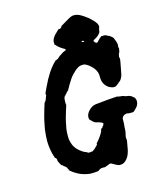

<svg xmlns="http://www.w3.org/2000/svg" viewBox="-160 -923 919 1093"><g transform="rotate(-20 299.5 -376.5)"><path d="M410 -822Q411 -822 417 -822Q439 -822 464 -803Q468 -800 473 -796Q487 -785 495 -777Q502 -770 503.5 -767.5Q505 -765 509 -761Q519 -750 523 -743Q528 -736 531 -729Q536 -713 532 -708Q531 -707 530 -704Q529 -701 527.5 -696Q526 -691 525 -688Q525 -684 522 -679Q516 -672 507 -665Q498 -658 482 -652Q473 -648 476 -643Q479 -635 486 -631Q490 -629 494 -631Q496 -632 503 -639Q516 -651 526 -656Q529 -658 529 -656Q529 -656 531 -655.5Q533 -655 534 -655Q538 -656 538 -656Q538 -655 543 -655Q545 -655 545.5 -654.5Q546 -654 548 -654Q550 -654 550 -653.5Q550 -653 552 -652.5Q554 -652 554 -651Q556 -650 566 -644Q574 -640 578 -635Q581 -631 581 -631.5Q581 -632 581.5 -631.5Q582 -631 583 -630Q584 -628 585 -628Q586 -628 590 -619Q591 -617 591.5 -613.5Q592 -610 594 -605Q596 -599 597 -593Q598 -587 598 -584V-578L596 -567Q595 -562 595 -560V-558L597 -561Q598 -564 599 -564Q599 -565 597.5 -558Q596 -551 593.5 -543Q591 -535 590 -531V-528V-532L589 -536L588 -534Q587 -532 586 -527Q584 -520 582 -517Q581 -516 581 -510Q581 -504 582 -503Q583 -501 581 -493Q580 -489 577.5 -479Q575 -469 571 -456Q567 -443 566 -438Q562 -422 558 -411Q555 -402 549 -393Q547 -390 544.5 -387Q542 -384 540 -382Q538 -380 538 -380Q538 -381 530 -375Q525 -371 522 -369.5Q519 -368 515 -365Q510 -361 506 -360Q499 -358 490 -360Q485 -361 478.5 -364.5Q472 -368 468 -370Q458 -378 451 -388Q437 -408 439 -436Q441 -453 439 -465Q435 -484 423 -501Q400 -531 378 -539Q373 -540 364.5 -540Q356 -540 352 -539Q332 -533 311 -514Q307 -510 302 -507Q285 -492 261 -458Q258 -454 257 -452Q256 -450 253 -446Q250 -442 247 -438Q243 -429 240 -429Q237 -429 234 -425Q232 -422 231.5 -422Q231 -422 223.5 -414.5Q216 -407 213 -405Q208 -400 206 -385Q206 -380 205 -376Q204 -370 204 -364Q203 -361 204.5 -361Q206 -361 205 -359Q204 -357 203.5 -354Q203 -351 201 -348Q199 -345 191 -324Q186 -313 177 -288Q168 -263 164 -246Q162 -240 160 -234Q155 -213 153 -191Q153 -184 152 -178Q151 -158 157 -137Q160 -126 167.5 -113Q175 -100 187 -89Q201 -75 214 -68Q222 -64 226 -64V-62Q225 -62 225 -61Q225 -57 236 -58H238L239 -57Q244 -56 250 -58H252Q251 -57 252 -57Q256 -57 259 -60Q259 -60 265 -63Q271 -66 273.5 -69Q276 -72 280 -74.5Q284 -77 287 -80Q293 -85 293 -89L292 -92L299 -98Q311 -109 324.5 -125.5Q338 -142 341 -150Q344 -157 344 -160Q345 -162 346 -162Q351 -162 353 -164Q354 -165 355 -168Q356 -171 357 -171Q361 -172 364 -178Q365 -181 365.5 -181.5Q366 -182 367 -184Q368 -186 366.5 -188Q365 -190 361.5 -192.5Q358 -195 353 -197Q348 -199 347.5 -199.5Q347 -200 346 -200Q345 -200 345 -200Q345 -202 338 -203Q321 -207 310 -222Q308 -225 307.5 -225Q307 -225 305 -228Q304 -230 302.5 -231.5Q301 -233 300.5 -233Q300 -233 299.5 -235.5Q299 -238 299 -241Q299 -244 299 -248Q301 -265 317 -281Q328 -291 338.5 -296.5Q349 -302 363 -303Q377 -304 437 -304L494 -303L495 -302Q497 -300 504 -299Q507 -299 507 -299Q507 -297 515 -297Q517 -297 517 -296.5Q517 -296 519 -296Q524 -295 529 -293Q531 -292 531 -292Q531 -292 537 -289Q546 -285 553 -285Q553 -285 554 -284.5Q555 -284 557.5 -283Q560 -282 564 -280Q568 -278 568.5 -278Q569 -278 572 -275Q575 -272 575 -272Q575 -272 578 -269Q582 -265 583 -265Q583 -266 584 -264Q585 -262 586 -260Q587 -258 588 -256Q595 -237 581 -215Q576 -208 567 -201Q553 -188 548 -188Q547 -188 546 -187.5Q545 -187 544.5 -188Q544 -189 539.5 -189Q535 -189 532 -189Q521 -190 514 -193Q508 -194 501 -192Q488 -189 482 -178Q479 -173 479 -162Q479 -155 477.5 -147.5Q476 -140 475.5 -135.5Q475 -131 473.5 -125Q472 -119 472 -114Q472 -109 469 -97Q466 -85 464 -81Q460 -69 460 -64Q460 -61 460.5 -57Q461 -53 460 -47Q456 -32 451 -14Q449 -9 447 1Q439 27 427 43Q411 63 393 68Q388 69 380.5 69Q373 69 368 67Q361 64 353 59Q351 58 342 51Q331 43 326 42Q322 42 307 47Q289 53 287 51Q285 50 273 50H266L259 53Q250 57 250 58Q250 59 241.5 59.5Q233 60 221.5 59.5Q210 59 201 58Q173 53 145 39Q132 32 116 20Q112 17 106 11.5Q100 6 95.5 1.5Q91 -3 91 -4Q91 -4 92 -4Q95 -4 90 -10Q88 -13 89 -13L87 -19Q86 -19 86 -20Q87 -20 84.5 -23.5Q82 -27 81 -27Q81 -27 79.5 -28.5Q78 -30 76 -32Q74 -34 74 -33L72 -35Q69 -41 66 -43L64 -44L65 -42V-39L63 -43Q61 -46 58 -51Q54 -59 48 -76L47 -79L48 -77L50 -76V-79Q50 -89 44 -94Q43 -95 43 -94L41 -96Q41 -98 40 -101Q34 -123 32 -151Q31 -160 31 -176Q31 -192 32 -200Q35 -231 43 -268Q46 -280 54 -306Q57 -318 67 -345Q79 -378 92 -408L97 -416Q98 -415 99 -416Q101 -417 109 -433Q110 -436 111.5 -439Q113 -442 114 -443.5Q115 -445 115 -445Q116 -446 115 -446L116 -447V-455Q115 -455 115 -455Q114 -457 133 -489Q181 -573 230 -612Q234 -616 235 -616Q238 -614 243 -618Q246 -620 247 -619Q249 -618 256 -625Q261 -630 281 -640Q291 -646 297 -647Q310 -650 310 -654Q310 -657 304 -661Q297 -665 289 -672Q284 -676 280.5 -679Q277 -682 275 -685Q274 -685 272.5 -687Q271 -689 271 -689Q268 -692 267 -694Q264 -699 263 -699Q258 -699 260 -715Q262 -741 298 -767Q311 -778 313 -778Q314 -778 314 -777Q315 -775 321 -777Q322 -778 322.5 -778Q323 -778 324 -778.5Q325 -779 325 -779Q325 -779 327 -781Q333 -784 331 -787L338 -791Q347 -796 382 -812Q398 -820 410 -822ZM419 -668Q418 -668 415.5 -668Q413 -668 412 -668Q408 -666 411 -663Q413 -662 417.5 -661Q422 -660 423 -661Q425 -662 424.5 -663Q424 -664 422.5 -665.5Q421 -667 419 -668Z"/></g></svg>

Font: TT2020 Style B
Style: Italic
Weight: 400
Italic angle: -15°
Version: Version 0.2.000